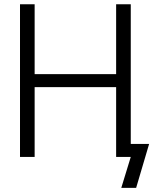

<svg xmlns="http://www.w3.org/2000/svg" viewBox="-20 -743 731 909"><path d="M74.7 -722.7H144V-392.1H529.8V-722.7H599.1V-61.5H686L624.5 146.5H554.2L599.1 0H529.8V-330.6H144V0H74.7Z"/></svg>

Font: Giphurs Light
Style: Regular
Weight: 300
Version: Version 0.920; ttfautohint (v1.8.4.7-5d5b)